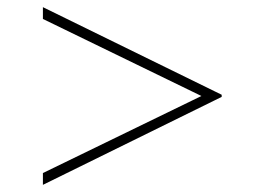

<svg xmlns="http://www.w3.org/2000/svg" viewBox="-20 -579 740 537"><path d="M600 -308 100 -62V-95L567 -322L600 -314ZM600 -308 567 -299 100 -526V-559L600 -314Z"/></svg>

Font: BioRhyme SemiExpanded ExtraLight
Style: Regular
Weight: 250
Width: 6
Designer: Aoife Mooney
Foundry: Aoife Mooney Type
Version: Version 1.600;gftools[0.9.33]